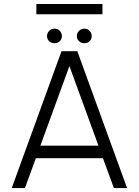

<svg xmlns="http://www.w3.org/2000/svg" viewBox="-20 -962 710 982"><path d="M294.5 -700H375.5L630 0H562.5L506.5 -153H163.5L107.5 0H40ZM186.5 -217H483.5L335 -624ZM259 -741Q243 -741 231.8 -751.2Q220.5 -761.5 220.5 -777.5Q220.5 -793 231.8 -804.2Q243 -815.5 259 -815.5Q274.5 -815.5 285.5 -804.2Q296.5 -793 296.5 -777.5Q296.5 -761.5 285.5 -751.2Q274.5 -741 259 -741ZM411.5 -741Q395.5 -741 384.2 -751.2Q373 -761.5 373 -777.5Q373 -793 384.2 -804.2Q395.5 -815.5 411.5 -815.5Q427 -815.5 438 -804.2Q449 -793 449 -777.5Q449 -761.5 438 -751.2Q427 -741 411.5 -741ZM166 -941.5H504V-889H166Z"/></svg>

Font: Urbanist Light
Style: Regular
Weight: 300
Designer: Corey Hu
Foundry: Corey Hu
Version: Version 1.330; ttfautohint (v1.8.4.7-5d5b)